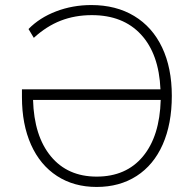

<svg xmlns="http://www.w3.org/2000/svg" viewBox="-20 -733 768 761"><path d="M661 -353Q661 -242 625 -160.5Q589 -79 521.5 -35.5Q454 8 363 8Q273 8 206 -35.5Q139 -79 103 -159.5Q67 -240 67 -348V-379H616Q610 -519 539 -596Q468 -673 344 -673Q277 -673 220.5 -651Q164 -629 114 -583L93 -618Q137 -663 202.5 -688Q268 -713 342 -713Q440 -713 512 -669.5Q584 -626 622.5 -545Q661 -464 661 -353ZM617 -337H111Q115 -194 181.5 -113.5Q248 -33 363 -33Q480 -33 546.5 -113Q613 -193 617 -337Z"/></svg>

Font: wassup Sans
Style: Light
Weight: 200
Version: Version 2.001